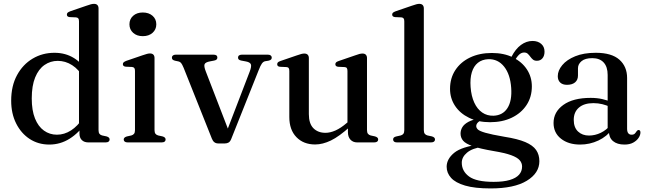

<svg xmlns="http://www.w3.org/2000/svg" viewBox="-20 -758 3451 1022"><path d="M403 -80 400.5 -83.5V-644.5Q400.5 -655 397 -659.8Q393.5 -664.5 385 -665.5L350.5 -667Q342.5 -668 339.2 -671.5Q336 -675 336 -680Q336 -686.5 339.8 -690.2Q343.5 -694 354 -698L440 -727.5Q455 -733 464 -735.2Q473 -737.5 480.5 -737.5Q492.5 -737.5 498.5 -731Q504.5 -724.5 504.5 -713V-65.5Q504.5 -52.5 509.2 -46Q514 -39.5 523.5 -37L547 -32Q555.5 -29.5 559.5 -25.5Q563.5 -21.5 563.5 -15.5Q563.5 -8.5 558.2 -4.2Q553 0 542.5 0H450Q428.5 0 415.8 -12.2Q403 -24.5 403 -47.5ZM39.5 -222Q39.5 -300.5 70.5 -357.8Q101.5 -415 153.8 -446Q206 -477 270 -477Q329 -477 374.5 -448.5Q420 -420 448 -367.5L424.5 -344Q400 -388 364.2 -411Q328.5 -434 287.5 -434Q248.5 -434 217 -412.2Q185.5 -390.5 167.2 -346Q149 -301.5 149 -234Q149 -170.5 166.2 -127.5Q183.5 -84.5 214 -62.8Q244.5 -41 283 -41Q322.5 -41 358 -63.8Q393.5 -86.5 423.5 -132L439 -108Q400.5 -51 350.8 -19.8Q301 11.5 242.5 11.5Q184 11.5 138.2 -18.2Q92.5 -48 66 -100.8Q39.5 -153.5 39.5 -222Z M802.5 -449V-65.5Q802.5 -52.5 807.5 -46Q812.5 -39.5 822 -37L845 -32Q853.5 -29.5 857.5 -25.5Q861.5 -21.5 861.5 -15.5Q861.5 -8.5 856.5 -4.2Q851.5 0 840.5 0H659.5Q649 0 643.8 -4.2Q638.5 -8.5 638.5 -15.5Q638.5 -21 642.5 -25Q646.5 -29 654.5 -31.5L679 -37Q688.5 -39.5 693.5 -46Q698.5 -52.5 698.5 -65V-380.5Q698.5 -391 695 -395.8Q691.5 -400.5 683 -401.5L649 -403Q641 -404 637.5 -407.5Q634 -411 634 -416Q634 -422.5 638 -426.2Q642 -430 652 -434L738 -463.5Q753.5 -469 762.5 -471.2Q771.5 -473.5 778 -473.5Q790.5 -473.5 796.5 -467Q802.5 -460.5 802.5 -449ZM740 -565.5Q708.5 -565.5 688.8 -583.2Q669 -601 669 -628.5Q669 -656.5 688.8 -674Q708.5 -691.5 740 -691.5Q772 -691.5 792 -674Q812 -656.5 812 -628.5Q812 -601 792 -583.2Q772 -565.5 740 -565.5Z M1177.5 5.5H1141.5Q1129.5 5.5 1121.2 -0.8Q1113 -7 1108 -19.5L957.5 -397Q949.5 -416 943.8 -422.8Q938 -429.5 930 -431L911 -435Q902 -437.5 898.5 -441.2Q895 -445 895 -451.5Q895 -458.5 900.5 -462.8Q906 -467 915.5 -467H1116.5Q1137 -467 1137 -451.5Q1137 -445.5 1133.2 -441.5Q1129.5 -437.5 1119.5 -435.5L1098.5 -431.5Q1073.5 -427 1069 -416.2Q1064.5 -405.5 1075.5 -377.5L1201.5 -51L1179 -38L1309 -376.5Q1320 -405 1315.2 -416.2Q1310.5 -427.5 1286 -431.5L1264.5 -435.5Q1255 -437.5 1251 -441.2Q1247 -445 1247 -451.5Q1247 -459 1252.5 -463Q1258 -467 1267.5 -467H1406Q1415.5 -467 1421 -462.8Q1426.5 -458.5 1426.5 -451.5Q1426.5 -445.5 1423 -441.5Q1419.5 -437.5 1409.5 -435L1391 -432Q1381.5 -430 1374 -419.8Q1366.5 -409.5 1356.5 -383.5L1210.5 -17.5Q1205 -4 1196.5 0.8Q1188 5.5 1177.5 5.5Z M1832 -54.5V-89.5L1829.5 -92.5V-380Q1829.5 -391 1826 -395.8Q1822.5 -400.5 1814 -401L1780 -402.5Q1772 -403.5 1768.5 -407Q1765 -410.5 1765 -416Q1765 -422 1769 -426Q1773 -430 1783.5 -433.5L1869.5 -463Q1884 -468.5 1893.2 -470.8Q1902.5 -473 1910 -473Q1921.5 -473 1927.5 -466.5Q1933.5 -460 1933.5 -449V-65.5Q1933.5 -52.5 1938.5 -46Q1943.5 -39.5 1953 -37L1976 -32Q1984.5 -29.5 1988.8 -25.5Q1993 -21.5 1993 -15.5Q1993 -8.5 1987.8 -4.2Q1982.5 0 1971.5 0H1881Q1859 0 1845.5 -14.5Q1832 -29 1832 -54.5ZM1520 -135V-380Q1520 -391 1516.5 -395.8Q1513 -400.5 1504.5 -401L1470 -402.5Q1462 -403.5 1458.8 -407Q1455.5 -410.5 1455.5 -416Q1455.5 -422 1459.2 -426Q1463 -430 1473.5 -433.5L1559.5 -463Q1575 -468.5 1584 -470.8Q1593 -473 1599.5 -473Q1612 -473 1618 -466.5Q1624 -460 1624 -449V-150.5Q1624 -100 1648.2 -75.5Q1672.5 -51 1712.5 -51Q1737.5 -51 1765.8 -63.5Q1794 -76 1826 -103.5L1847.5 -121.5L1865.5 -103.5L1844 -84.5Q1785.5 -31.5 1741.5 -10.2Q1697.5 11 1657.5 11Q1595.5 11 1557.8 -28Q1520 -67 1520 -135Z M2236 -713V-65.5Q2236 -52.5 2241 -46Q2246 -39.5 2255.5 -37L2279 -32Q2287.5 -29.5 2291.5 -25.5Q2295.5 -21.5 2295.5 -15.5Q2295.5 -8.5 2290.2 -4.2Q2285 0 2274 0H2093Q2082.5 0 2077.5 -4.2Q2072.5 -8.5 2072.5 -15.5Q2072.5 -21.5 2076.2 -25.5Q2080 -29.5 2088.5 -31.5L2113 -37Q2122.5 -39.5 2127.2 -46Q2132 -52.5 2132 -65V-644.5Q2132 -655 2128.5 -659.8Q2125 -664.5 2117 -665.5L2082.5 -667Q2074.5 -668 2071 -671.5Q2067.5 -675 2067.5 -680Q2067.5 -686.5 2071.5 -690.2Q2075.5 -694 2086 -698L2172 -727.5Q2187 -733 2196.2 -735.2Q2205.5 -737.5 2211.5 -737.5Q2224 -737.5 2230 -731Q2236 -724.5 2236 -713Z M2665 -30Q2595.5 -42 2563.8 -51.2Q2532 -60.5 2523.5 -69Q2515 -77.5 2515 -86.5Q2515 -96.5 2522.8 -105Q2530.5 -113.5 2549 -122L2536.5 -128.5Q2496.5 -122 2473.5 -109.5Q2450.5 -97 2441 -81Q2431.5 -65 2431.5 -47Q2431.5 -25.5 2445 -9.2Q2458.5 7 2496.5 20.2Q2534.5 33.5 2607.5 46Q2668 56 2700.8 68Q2733.5 80 2746.2 94.8Q2759 109.5 2759 128.5Q2759 153.5 2743 171.8Q2727 190 2693.5 200Q2660 210 2607.5 210Q2515.5 210 2476.8 181.5Q2438 153 2438 108Q2438 78 2466 54.5Q2494 31 2548.5 23.5L2539 10Q2437.5 22.5 2397.5 55.5Q2357.5 88.5 2357.5 129.5Q2357.5 162.5 2380.8 188.5Q2404 214.5 2455.5 229.8Q2507 245 2591.5 245Q2717 245 2784 204.2Q2851 163.5 2851 100Q2851 65.5 2833.8 40.5Q2816.5 15.5 2776 -1.8Q2735.5 -19 2665 -30ZM2686.5 -427 2712 -422Q2730.5 -455.5 2743 -467Q2755.5 -478.5 2770 -478.5Q2782 -478.5 2789.2 -471.8Q2796.5 -465 2802.8 -456.2Q2809 -447.5 2816.8 -441Q2824.5 -434.5 2838 -434.5Q2856.5 -434.5 2867.5 -447.8Q2878.5 -461 2878.5 -483Q2878.5 -509 2860.8 -524.5Q2843 -540 2814.5 -540Q2782 -540 2753 -518.8Q2724 -497.5 2702.5 -455.5ZM2811 -298Q2811 -348.5 2784.5 -388.8Q2758 -429 2710.2 -452.5Q2662.5 -476 2598 -476Q2532.5 -476 2482.2 -452Q2432 -428 2403.8 -385Q2375.5 -342 2375.5 -285Q2375.5 -235 2402 -194.8Q2428.5 -154.5 2476.8 -131Q2525 -107.5 2588.5 -107.5Q2654 -107.5 2704 -131.5Q2754 -155.5 2782.5 -198.5Q2811 -241.5 2811 -298ZM2579 -443Q2630.5 -444.5 2663.2 -403.5Q2696 -362.5 2701 -290.5Q2706 -221.5 2681.2 -182.8Q2656.5 -144 2607 -142Q2573 -141 2546.8 -159Q2520.5 -177 2504.5 -211.8Q2488.5 -246.5 2485 -294.5Q2481.5 -340.5 2491.5 -373.2Q2501.5 -406 2523.8 -423.8Q2546 -441.5 2579 -443Z M3221 -60.5V-69.5L3214.5 -72V-359Q3214.5 -402.5 3193.2 -425.5Q3172 -448.5 3132.5 -448.5Q3094.5 -448.5 3075.5 -432.5Q3056.5 -416.5 3056.5 -395V-356Q3056.5 -332.5 3041 -319.5Q3025.5 -306.5 2998 -306.5Q2974.5 -306.5 2961.8 -318.8Q2949 -331 2949 -352.5Q2949 -382.5 2972.8 -411.2Q2996.5 -440 3041.8 -458.5Q3087 -477 3151.5 -477Q3235.5 -477 3276.8 -440.5Q3318 -404 3318 -343V-73Q3318 -56.5 3324.2 -48.8Q3330.5 -41 3341.5 -41Q3353.5 -41 3359 -46.8Q3364.5 -52.5 3368 -58.5Q3370.5 -61.5 3373 -63.8Q3375.5 -66 3379.5 -66Q3384 -66 3386.5 -62.5Q3389 -59 3389 -53Q3389 -39 3379.2 -24.2Q3369.5 -9.5 3350.8 1Q3332 11.5 3304 11.5Q3265 11.5 3243 -7Q3221 -25.5 3221 -60.5ZM2926.5 -103.5Q2926.5 -162 2978.5 -199.5Q3030.5 -237 3124 -237Q3158.5 -237 3186.2 -230.5Q3214 -224 3235.5 -214.5L3228 -189Q3207.5 -198 3185.8 -203.5Q3164 -209 3138.5 -209Q3089 -209 3061.5 -185.2Q3034 -161.5 3034 -120Q3034 -79.5 3056.8 -58Q3079.5 -36.5 3115 -36.5Q3147.5 -36.5 3178 -51.2Q3208.5 -66 3230.5 -93.5L3240.5 -72Q3211.5 -32 3165.5 -10.2Q3119.5 11.5 3068 11.5Q3005.5 11.5 2966 -19.8Q2926.5 -51 2926.5 -103.5Z"/></svg>

Font: Fraunces 28pt
Style: Regular
Weight: 400
Version: Version 1.000;[b76b70a41]